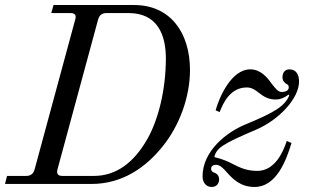

<svg xmlns="http://www.w3.org/2000/svg" viewBox="-30 -732 1240 764"><path d="M776 -30C776 -5 791 12 812 12C834 12 842 -4 842 -19C842 -29 837 -39 825 -44C819 -46 810 -50 810 -60C810 -76 825 -76 831 -76C845 -76 858 -63 873 -46C896 -20 927 12 983 12C1070 12 1109 -94 1130 -163L1111 -171C1096 -124 1062 -52 994 -52C955 -52 928 -63 899 -78C877 -90 855 -99 823 -107C831 -143 855 -159 989 -216C1082 -256 1160 -341 1160 -408C1160 -434 1149 -456 1122 -456C1102 -456 1094 -441 1094 -424C1094 -410 1104 -401 1110 -398C1118 -394 1119 -390 1119 -384C1119 -374 1110 -366 1090 -366C1077 -366 1065 -381 1051 -399C1032 -426 1006 -456 966 -456C890 -456 842 -344 828 -293L844 -286C858 -322 886 -384 952 -384C972 -384 986 -374 1001 -362C1018 -349 1036 -336 1068 -336C1083 -336 1099 -341 1119 -356C1119 -355 1121 -352 1121 -352C1103 -309 1061 -284 947 -237C872 -206 776 -132 776 -30ZM-10 0H334C457 0 550 -66 616 -148C686 -234 726 -349 726 -453C726 -603 647 -712 504 -712H183L174 -680H250C268 -680 275 -672 269 -653L108 -59C103 -41 93 -32 74 -32H-2ZM199 -59 360 -653C365 -672 376 -680 394 -680H482C596 -680 630 -594 630 -500C630 -375 600 -256 557 -180C504 -86 433 -32 344 -32H218C200 -32 194 -41 199 -59Z"/></svg>

Font: Old Standard
Style: Italic
Weight: 400
Italic angle: -15.2°
Designer: Alexey Kryukov <alexios@thessalonica.org.ru>
Version: Version 2.0